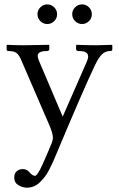

<svg xmlns="http://www.w3.org/2000/svg" viewBox="-20 -638 549 888"><path d="M208 -409.7Q208 -406.2 204.6 -404.1Q201.2 -401.9 197.3 -401.9Q154.3 -401.9 154.3 -379.9Q154.3 -371.1 160.2 -356.9L270 -98.6L381.3 -352.5Q387.7 -366.7 387.7 -376.5Q387.7 -401.9 346.2 -401.9H341.8Q338.4 -401.9 335.2 -404.3Q332 -406.7 332 -409.2V-427.7L334 -430.7Q393.1 -428.7 428.2 -428.7L497.1 -430.7L499.5 -428.7V-409.7Q499.5 -401.9 488.8 -401.9Q475.6 -401.9 464.4 -396Q453.1 -390.1 444.1 -378.2Q435.1 -366.2 429.9 -357.2Q424.8 -348.1 418 -334Q362.8 -217.3 240.7 74.2Q231 97.7 224.9 111.1Q218.8 124.5 208 145.8Q197.3 167 187.5 179.4Q177.7 191.9 164.6 204.8Q151.4 217.8 136.2 223.9Q121.1 230 104 230Q84.5 230 65.2 218.5Q45.9 207 45.9 183.1Q45.9 163.1 57.9 153.6Q69.8 144 84.5 144Q103.5 144 115.2 157.7Q130.4 175.3 141.6 175.3Q147 175.3 155.8 162.4Q164.6 149.4 176.5 123Q188.5 96.7 196.3 78.1Q204.1 59.6 217.3 28.3Q224.6 11.7 224.6 -2.9Q224.6 -20.5 208 -59.6L81.5 -352.5Q69.8 -381.8 57.9 -391.8Q45.9 -401.9 20.5 -401.9Q10.7 -401.9 10.7 -409.2V-428.7L13.2 -430.7Q56.6 -428.7 87.4 -428.7L206.1 -430.7L208 -427.7ZM327.4 -540.3Q314 -553.7 314 -572.3Q314 -590.8 327.4 -604.2Q340.8 -617.7 359.4 -617.7Q377.9 -617.7 391.4 -604.2Q404.8 -590.8 404.8 -572.3Q404.8 -553.7 391.4 -540.3Q377.9 -526.9 359.4 -526.9Q340.8 -526.9 327.4 -540.3ZM166.7 -540.3Q153.3 -553.7 153.3 -572.3Q153.3 -590.8 166.7 -604.2Q180.2 -617.7 198.7 -617.7Q217.3 -617.7 230.7 -604.2Q244.1 -590.8 244.1 -572.3Q244.1 -553.7 230.7 -540.3Q217.3 -526.9 198.7 -526.9Q180.2 -526.9 166.7 -540.3Z"/></svg>

Font: Libertinage
Style: f
Weight: 400
Designer: OSP
Foundry: OSP
Version: Version 1.0; 2008; OFL relea